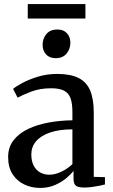

<svg xmlns="http://www.w3.org/2000/svg" viewBox="-20 -914 554 944"><path d="M177.5 10Q135.5 10 99.8 -6.8Q64 -23.5 42 -57.2Q20 -91 20 -142Q20 -191 47.2 -225.2Q74.5 -259.5 120 -280.8Q165.5 -302 221.8 -312Q278 -322 336 -322.5V-363.5Q336 -404.5 327.2 -430Q318.5 -455.5 295.8 -467.8Q273 -480 231.5 -480Q176.5 -480 134.2 -463.8Q92 -447.5 66.5 -434L44.5 -477Q57.5 -488.5 89.5 -505.8Q121.5 -523 166 -536.8Q210.5 -550.5 261.5 -550.5Q327 -550.5 366.5 -530.5Q406 -510.5 423.5 -468.5Q441 -426.5 441 -360.5V-44.5L496 -43V-7Q485 -4 467.8 -0.5Q450.5 3 431 5.5Q411.5 8 393.5 8Q366.5 8 354 -0.2Q341.5 -8.5 341.5 -36.5V-73.5Q330.5 -59 307.5 -39.2Q284.5 -19.5 251.5 -4.8Q218.5 10 177.5 10ZM223 -55Q251 -55 281.8 -69.8Q312.5 -84.5 336 -107V-278Q270.5 -278 225.2 -262.2Q180 -246.5 157 -219Q134 -191.5 134 -155Q134 -121.5 145.8 -99.2Q157.5 -77 177.8 -66Q198 -55 223 -55ZM253.5 -628Q223 -628 206.2 -646.8Q189.5 -665.5 189.5 -693.5Q189.5 -724.5 208.2 -746.8Q227 -769 261.5 -769H262.5Q292.5 -769 309.2 -750.5Q326 -732 326 -704Q326 -673 307.2 -650.5Q288.5 -628 254.5 -628ZM400 -894V-823H116.5V-894Z"/></svg>

Font: Merriweather 60pt Medium
Style: Regular
Weight: 500
Version: Version 2.100